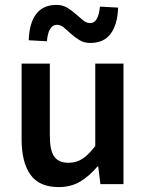

<svg xmlns="http://www.w3.org/2000/svg" viewBox="-20 -750 596 782"><path d="M219 12Q140 12 104 -38.5Q68 -89 68 -183V-491H183V-198Q183 -137 201 -112Q219 -87 259 -87Q291 -87 315.5 -103Q340 -119 368 -155V-491H483V0H389L380 -72H377Q345 -34 307.5 -11Q270 12 219 12ZM348 -575Q323 -575 304 -586.5Q285 -598 269.5 -612Q254 -626 240.5 -637.5Q227 -649 212 -649Q177 -649 171 -582L97 -586Q99 -655 127 -692.5Q155 -730 210 -730Q235 -730 254 -718.5Q273 -707 288.5 -693Q304 -679 318 -667.5Q332 -656 347 -656Q365 -656 374.5 -673.5Q384 -691 387 -723L461 -719Q459 -651 431 -613Q403 -575 348 -575Z"/></svg>

Font: CV Source Sans Light
Style: Bold
Weight: 600
Designer: Paul D. Hunt
Foundry: Adobe Systems Incorporated
Version: Version 3.001